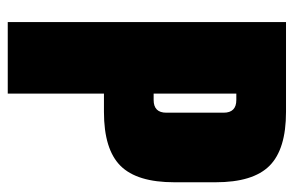

<svg xmlns="http://www.w3.org/2000/svg" viewBox="-148 -592 740 483"><g transform="rotate(90 221.5 -350.0)"><path d="M438 -523V-419Q438 -325 396.5 -283.5Q355 -242 261 -242H215V0H35V-700H261Q355 -700 396.5 -658.5Q438 -617 438 -523ZM263 -543Q263 -575 231 -575H215V-367H231Q263 -367 263 -399Z"/></g></svg>

Font: FFF_AZADLIQ Black
Style: Regular
Weight: 900
Designer: bBox Type GmbH
Foundry: bBox Type GmbH
Version: Version 1.001